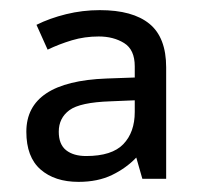

<svg xmlns="http://www.w3.org/2000/svg" viewBox="-20 -742 397 379"><path d="M177 -722Q242 -722 275 -695Q308 -668 308 -609V-389H261L249 -431Q229 -410 201 -396.5Q173 -383 135 -383Q88 -383 60 -407.5Q32 -432 32 -482Q32 -581 190 -587L246 -589V-611Q246 -644 225 -657Q204 -670 175 -670Q147 -670 122 -662.5Q97 -655 74 -644L52 -693Q78 -706 110.5 -714Q143 -722 177 -722ZM198 -542Q138 -540 117 -524.5Q96 -509 96 -482Q96 -457 110.5 -445.5Q125 -434 150 -434Q201 -434 223.5 -457.5Q246 -481 246 -521V-544Z"/></svg>

Font: Noto Sans Tifinagh Ghat
Style: Regular
Weight: 400
Designer: JamraPatel
Foundry: JamraPatel LLC
Version: Version 2.006; ttfautohint (v1.8.4.7-5d5b)